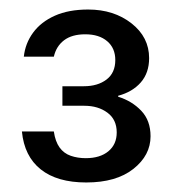

<svg xmlns="http://www.w3.org/2000/svg" viewBox="-20 -730 370 403"><path d="M161 -347Q100 -347 65.5 -374.5Q31 -402 26 -454H93Q96 -433 105 -420.5Q114 -408 128.5 -403Q143 -398 160 -398Q190 -398 207.5 -412.5Q225 -427 225 -452Q225 -479 205.5 -493.5Q186 -508 157 -508H111V-549H156Q185 -549 203.5 -563Q222 -577 222 -604Q222 -629 205 -643.5Q188 -658 159 -658Q131 -658 114.5 -645.5Q98 -633 93 -611H30Q33 -639 49.5 -661.5Q66 -684 95 -697Q124 -710 165 -710Q219 -710 256 -681Q293 -652 293 -608Q293 -577 275.5 -557Q258 -537 228 -529V-527Q257 -518 276.5 -497.5Q296 -477 296 -444Q296 -404 260 -375.5Q224 -347 161 -347Z"/></svg>

Font: DM Sans 12pt
Style: Regular
Weight: 400
Version: Version 4.004;gftools[0.9.30]